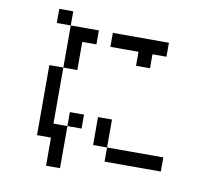

<svg xmlns="http://www.w3.org/2000/svg" viewBox="-95 -879 1190 1123"><g transform="rotate(10 500.0 -317.5)"><path d="M500 -609.4V-692.4H833V-609.4H750V-526.4H667V-609.4ZM500 -26.4V-192.4H583V-26.4H917V57.6H583V-26.4ZM167 -692.4V-776.4H250V-692.4ZM167 -26.4V-442.4H250V-692.4H417V-609.4H333V-442.4H250V-109.4H333V140.6H250V-26.4ZM333 -109.4V-192.4H417V-109.4Z"/></g></svg>

Font: KH Dot kagurazaka 12
Style: Regular
Weight: 400
Designer: Original version for X68000 by Keitarou Hiraki (http://hp.vector.co.jp/authors/VA000874/) / TrueType conversion by Homem
Version: Version 1.00.20150527